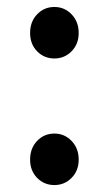

<svg xmlns="http://www.w3.org/2000/svg" viewBox="-20 -516 311 548"><path d="M135.3 -349.1Q106 -349.1 85.9 -369.6Q65.9 -390.1 65.9 -421.9Q65.9 -454.1 85.9 -475.1Q106 -496.1 135.3 -496.1Q164.1 -496.1 184.3 -475.1Q204.6 -454.1 204.6 -421.9Q204.6 -390.1 184.3 -369.6Q164.1 -349.1 135.3 -349.1ZM135.3 12.2Q106 12.2 85.9 -8.3Q65.9 -28.8 65.9 -60.5Q65.9 -92.8 85.9 -113.8Q106 -134.8 135.3 -134.8Q164.1 -134.8 184.3 -113.8Q204.6 -92.8 204.6 -60.5Q204.6 -28.8 184.3 -8.3Q164.1 12.2 135.3 12.2Z"/></svg>

Font: Akatab SemiBold
Style: Regular
Weight: 600
Designer: SIL Global
Foundry: SIL Global
Version: Version 4.100